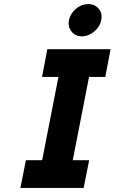

<svg xmlns="http://www.w3.org/2000/svg" viewBox="-20 -921 562 941"><path d="M289 -660H439L314 -20H164ZM107 -136H417L390 0H80ZM212 -680H522L496 -544H186ZM318 -822Q325 -855 352 -878Q379 -901 412 -901Q445 -901 464 -878Q483 -855 476 -822Q470 -790 442 -766.5Q414 -743 382 -743Q349 -743 330.5 -766.5Q312 -790 318 -822Z"/></svg>

Font: Teachers[wght] Italic
Style: Regular
Weight: 400
Designer: Alfredo Marco Pradil & Chank Diesel
Version: Version 1.000;Glyphs 3.1.2 (3151)